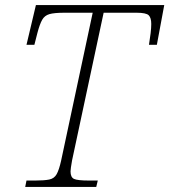

<svg xmlns="http://www.w3.org/2000/svg" viewBox="-20 -734 665 754"><path d="M79 0 84 -25H118Q154 -25 173.5 -29Q193 -33 202.5 -50Q212 -67 220 -103L344 -684H233Q193 -684 174 -678.5Q155 -673 145.5 -656Q136 -639 127 -605L115 -558H84L121 -714H625L596 -558H565Q569 -582 571.5 -603.5Q574 -625 574 -640Q574 -664 564 -674Q554 -684 516 -684H387L263 -104Q260 -88 258.5 -76.5Q257 -65 257 -61Q257 -38 270.5 -31.5Q284 -25 330 -25H364L358 0Z"/></svg>

Font: Noto Serif ExtraLight
Style: Italic
Weight: 200
Italic angle: -12°
Designer: Monotype Design Team
Foundry: Monotype Imaging Inc.
Version: Version 2.014; ttfautohint (v1.8.4.7-5d5b)